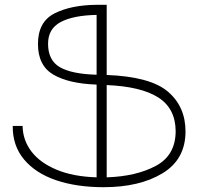

<svg xmlns="http://www.w3.org/2000/svg" viewBox="-20 -777 825 799"><path d="M411 2Q299 2 213.5 -27Q128 -56 80 -113.5Q32 -171 33 -253H74Q75 -194 110.5 -147Q146 -100 215 -71Q284 -42 382 -39V-425Q266 -429 202 -466.5Q138 -504 138 -594Q138 -686 206.5 -721Q275 -756 382 -757H424V-465Q606 -458 679 -395.5Q752 -333 752 -230Q752 -114 656.5 -56Q561 2 411 2ZM382 -466V-715Q284 -713 232 -685Q180 -657 180 -595Q180 -526 229 -497.5Q278 -469 382 -466ZM711 -232Q710 -326 638.5 -371.5Q567 -417 424 -423V-39Q547 -43 629 -87Q711 -131 711 -232Z"/></svg>

Font: Montserrat arm2 ExtraLight
Style: Regular
Weight: 275
Designer: Julieta Ulanovsky
Foundry: Julieta Ulanovsky
Version: Version 6.000